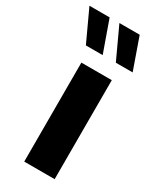

<svg xmlns="http://www.w3.org/2000/svg" viewBox="-249 -855 744 913"><g transform="rotate(30 123.0 -398.5)"><path d="M65.4 -796.9H-45.4L34.2 -625H126.5ZM230.5 -796.9H119.1L198.7 -625H291ZM56.6 0H223.6V-543.5H56.6Z"/></g></svg>

Font: Estedad ExtraBold
Style: Regular
Weight: 800
Designer: Amin Abedi
Version: Version 7.3